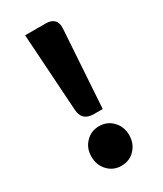

<svg xmlns="http://www.w3.org/2000/svg" viewBox="-196 -841 789 930"><g transform="rotate(-30 198.5 -376.5)"><path d="M206 -270Q141 -270 137 -334L109 -767H223Q288 -767 284 -703L256 -270ZM198 14Q153 14 123 -18Q93 -50 93 -97Q93 -144 123 -175Q153 -207 198 -207Q244 -207 274 -175Q304 -144 304 -97Q304 -50 274 -18Q244 14 198 14Z"/></g></svg>

Font: Swei Half Moon CJK SC
Style: Black
Weight: 900
Version: Version 2.071